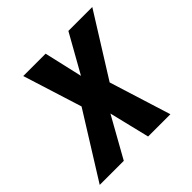

<svg xmlns="http://www.w3.org/2000/svg" viewBox="-175 -651 774 774"><g transform="rotate(-45 212.0 -264.0)"><path d="M189 -528.3 226.6 -364.3 318.8 -528.3H455.1L289.6 -263.7L372.1 0H245.1L203.1 -172.9L106.4 0H-30.8L141.1 -275.4L61.5 -528.3Z"/></g></svg>

Font: Roboto Condensed SemiBold
Style: Italic
Weight: 600
Italic angle: -12°
Designer: Christian Robertson
Foundry: Google
Version: Version 3.008; 2023